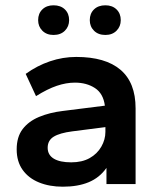

<svg xmlns="http://www.w3.org/2000/svg" viewBox="-20 -695 600 725"><path d="M217 10Q167 10 127.5 -6Q88 -22 65.5 -53.5Q43 -85 43 -131Q43 -178 65.5 -207.5Q88 -237 127.5 -253.5Q167 -270 217 -276L376 -296Q370 -342 338.5 -362.5Q307 -383 263 -383Q230 -383 194.5 -371Q159 -359 116 -332L77 -416Q120 -447 168.5 -463.5Q217 -480 268 -480Q378 -480 435 -431.5Q492 -383 492 -286V0H382V-61Q356 -24 315 -7Q274 10 217 10ZM249 -82Q290 -82 318.5 -98Q347 -114 362.5 -141Q378 -168 378 -197V-215L253 -199Q206 -193 183 -179Q160 -165 160 -137Q160 -110 183 -96Q206 -82 249 -82ZM378 -563Q351 -563 335 -579Q319 -595 319 -619Q319 -644 335 -659.5Q351 -675 378 -675Q404 -675 420 -659.5Q436 -644 436 -619Q436 -595 420 -579Q404 -563 378 -563ZM182 -563Q156 -563 140 -579Q124 -595 124 -619Q124 -644 140 -659.5Q156 -675 182 -675Q209 -675 225 -659.5Q241 -644 241 -619Q241 -595 225 -579Q209 -563 182 -563Z"/></svg>

Font: Gantari SemiBold
Style: Regular
Weight: 600
Designer: Anugrah Pasau
Foundry: Lafontype
Version: Version 1.000; ttfautohint (v1.8.3)